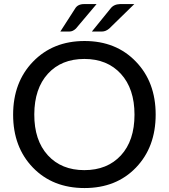

<svg xmlns="http://www.w3.org/2000/svg" viewBox="-20 -930 841 957"><path d="M218.3 -156.2Q286.1 -82 400.4 -82Q514.6 -82 582.5 -155.3Q650.4 -229 650.4 -358.4Q650.4 -487.8 582.5 -562Q514.6 -636.2 400.4 -636.2Q286.1 -636.2 218.8 -562.5Q151.4 -488.8 150.9 -359.9Q150.4 -231 218.3 -156.2ZM401.4 7.3Q242.7 7.3 144 -94.7Q45.4 -196.8 45.4 -358.4Q45.4 -520 144.5 -622.6Q244.1 -725.6 401.4 -725.6Q558.6 -725.6 657.2 -623Q755.9 -521 755.9 -358.9Q755.9 -196.8 657.7 -94.7Q559.6 7.3 401.4 7.3ZM488.8 -772.9H438L530.3 -886.7Q546.4 -908.7 578.1 -909.7H649.4L524.4 -787.6Q506.8 -772.9 488.8 -772.9ZM326.7 -772.9H280.8L354 -886.7Q367.2 -909.7 399.4 -909.7H461.4L358.4 -787.6Q342.8 -772.9 326.7 -772.9Z"/></svg>

Font: Lato-Medium
Style: Regular
Weight: 500
Designer: Lukasz Dziedzic
Foundry: tyPoland Lukasz Dziedzic
Version: Version 2.006; 2014-01-15